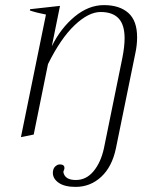

<svg xmlns="http://www.w3.org/2000/svg" viewBox="-20 -527 611 752"><path d="M517 -381Q517 -350 510 -318L434 54Q419 126 376.5 165.5Q334 205 276 205Q233 205 210 189Q187 173 187 150Q187 144 188 141Q190 130 198 123.5Q206 117 214 117Q235 117 232 135L228 146Q233 178 277 178Q318 178 346.5 143.5Q375 109 387 54L459 -299Q468 -344 468 -377Q468 -430 444.5 -455Q421 -480 374 -480Q327 -480 272.5 -428.5Q218 -377 168 -276L112 0L62 10L160 -470Q123 -477 97 -486L98 -491L215 -504L183 -346Q218 -417 272.5 -462Q327 -507 387 -507Q448 -507 482.5 -476.5Q517 -446 517 -381Z"/></svg>

Font: Trirong ExtraLight
Style: Italic
Weight: 275
Italic angle: -12°
Designer: Katatrad Team
Foundry: CadsonDemak
Version: Version 1.003